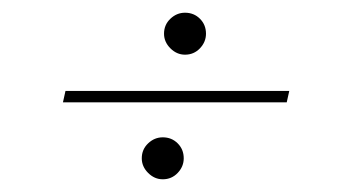

<svg xmlns="http://www.w3.org/2000/svg" viewBox="-20 -444 540 302"><path d="M79 -283 83 -301H435L431 -283ZM236 -162Q223 -162 213 -172Q203 -182 203 -195Q203 -209 213 -218.5Q223 -228 236 -228Q250 -228 259.5 -218.5Q269 -209 269 -195Q269 -182 259.5 -172Q250 -162 236 -162ZM271 -358Q258 -358 248 -368Q238 -378 238 -391Q238 -405 248 -414.5Q258 -424 271 -424Q285 -424 294.5 -414.5Q304 -405 304 -391Q304 -378 294.5 -368Q285 -358 271 -358Z"/></svg>

Font: DM Sans 16pt Thin
Style: Italic
Weight: 250
Italic angle: -10°
Version: Version 4.004;gftools[0.9.30]